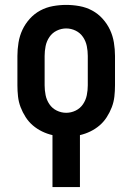

<svg xmlns="http://www.w3.org/2000/svg" viewBox="-20 -548 540 783"><path d="M194 215V3Q172 -2 151.5 -12Q131 -22 114 -36.5Q97 -51 84.5 -70.5Q72 -90 64 -111Q56 -132 53.5 -154.5Q51 -177 51 -200V-320Q51 -347 55.5 -374.5Q60 -402 71.5 -426.5Q83 -451 101.5 -471.5Q120 -492 144 -505Q168 -518 195.5 -523Q223 -528 250 -528Q277 -528 304.5 -523Q332 -518 356 -505Q380 -492 398.5 -471.5Q417 -451 428.5 -426.5Q440 -402 444.5 -374.5Q449 -347 449 -320V-200Q449 -177 446.5 -154.5Q444 -132 436 -111Q428 -90 415.5 -70.5Q403 -51 386 -36.5Q369 -22 348.5 -12Q328 -2 306 3V215ZM250 -88Q270 -88 288.5 -97Q307 -106 318.5 -123Q330 -140 334 -160Q338 -180 338 -200V-320Q338 -340 334 -360Q330 -380 318.5 -397Q307 -414 288.5 -423Q270 -432 250 -432Q230 -432 211.5 -423Q193 -414 181.5 -397Q170 -380 166 -360Q162 -340 162 -320V-200Q162 -180 166 -160Q170 -140 181.5 -123Q193 -106 211.5 -97Q230 -88 250 -88Z"/></svg>

Font: Iosevka SS18
Style: Bold
Weight: 700
Monospace: yes
Designer: Belleve Invis
Foundry: Belleve Invis
Version: Version 25.1.1; ttfautohint (v1.8.4)